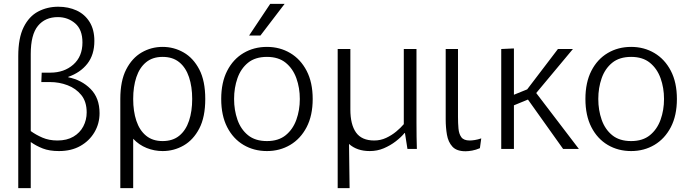

<svg xmlns="http://www.w3.org/2000/svg" viewBox="-20 -775 3583 999"><path d="M75 204V-483Q75 -577 103 -633.5Q131 -690 178.5 -715Q226 -740 283 -740Q336 -740 378.5 -720.5Q421 -701 446 -661Q471 -621 471 -562Q471 -490 434.5 -443.5Q398 -397 335 -375V-373Q405 -359 451.5 -312Q498 -265 498 -186Q498 -132 471.5 -87Q445 -42 398 -15.5Q351 11 287 11Q237 11 202.5 -2.5Q168 -16 140 -36V204ZM140 -494V-93Q166 -74 200.5 -59Q235 -44 279 -44Q328 -44 362 -64Q396 -84 413.5 -117.5Q431 -151 431 -190Q431 -246 403 -280.5Q375 -315 331.5 -331.5Q288 -348 241 -348H195L197 -397H242Q314 -397 361.5 -439Q409 -481 409 -554Q409 -621 371 -653.5Q333 -686 281 -686Q215 -686 177.5 -640.5Q140 -595 140 -494Z M606 204V-260Q606 -354 636.5 -413.5Q667 -473 717 -502Q767 -531 826 -531Q885 -531 935.5 -502Q986 -473 1017 -413.5Q1048 -354 1048 -260Q1048 -166 1017 -106.5Q986 -47 935.5 -18Q885 11 826 11Q783 11 743 -5Q703 -21 673 -53V204ZM826 -41Q879 -41 913 -69Q947 -97 963.5 -146.5Q980 -196 980 -260Q980 -324 963.5 -373.5Q947 -423 913 -451Q879 -479 826 -479Q774 -479 740 -451Q706 -423 689.5 -373.5Q673 -324 673 -260Q673 -196 689.5 -146.5Q706 -97 740 -69Q774 -41 826 -41Z M1369 11Q1301 11 1247 -21Q1193 -53 1162 -113.5Q1131 -174 1131 -260Q1131 -346 1162 -406.5Q1193 -467 1247 -499Q1301 -531 1369 -531Q1436 -531 1490 -499Q1544 -467 1575.5 -406.5Q1607 -346 1607 -260Q1607 -174 1575.5 -113.5Q1544 -53 1490 -21Q1436 11 1369 11ZM1369 -41Q1429 -41 1466.5 -71.5Q1504 -102 1522 -152Q1540 -202 1540 -260Q1540 -318 1522 -368Q1504 -418 1466.5 -448.5Q1429 -479 1369 -479Q1308 -479 1270.5 -448.5Q1233 -418 1215.5 -368Q1198 -318 1198 -260Q1198 -202 1215.5 -152Q1233 -102 1270.5 -71.5Q1308 -41 1369 -41ZM1276 -590 1386 -755H1461L1335 -590Z M1737 204V-520H1803V-205Q1803 -127 1832.5 -85.5Q1862 -44 1927 -44Q1960 -44 1989 -57.5Q2018 -71 2041.5 -90.5Q2065 -110 2081 -129V-520H2147V-136Q2147 -96 2147.5 -63.5Q2148 -31 2149 0H2100L2087 -83H2085Q2067 -61 2039 -39.5Q2011 -18 1977 -3.5Q1943 11 1904 11Q1837 11 1796 -26L1799 204Z M2477 -4Q2456 5 2436.5 8.5Q2417 12 2402 12Q2356 12 2334 -12Q2312 -36 2305.5 -74Q2299 -112 2299 -153V-520H2363V-167Q2363 -134 2365.5 -106Q2368 -78 2380.5 -61Q2393 -44 2424 -44Q2435 -44 2451 -46.5Q2467 -49 2484 -55Z M2588 -520 2654 -523V-282L2723 -310L2883 -520H2961L2770 -291L2992 0H2910L2727 -257L2654 -227V0H2588Z M3264 11Q3196 11 3142 -21Q3088 -53 3057 -113.5Q3026 -174 3026 -260Q3026 -346 3057 -406.5Q3088 -467 3142 -499Q3196 -531 3264 -531Q3331 -531 3385 -499Q3439 -467 3470.5 -406.5Q3502 -346 3502 -260Q3502 -174 3470.5 -113.5Q3439 -53 3385 -21Q3331 11 3264 11ZM3264 -41Q3324 -41 3361.5 -71.5Q3399 -102 3417 -152Q3435 -202 3435 -260Q3435 -318 3417 -368Q3399 -418 3361.5 -448.5Q3324 -479 3264 -479Q3203 -479 3165.5 -448.5Q3128 -418 3110.5 -368Q3093 -318 3093 -260Q3093 -202 3110.5 -152Q3128 -102 3165.5 -71.5Q3203 -41 3264 -41Z"/></svg>

Font: Murecho Light
Style: Regular
Weight: 300
Designer: Neil Summerour
Foundry: Positype
Version: Version 1.010; ttfautohint (v1.8.3)